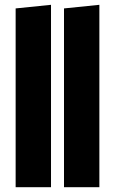

<svg xmlns="http://www.w3.org/2000/svg" viewBox="-20 -778 478 798"><path d="M192 -758V0H45V-743ZM393 -758V0H246V-743Z"/></svg>

Font: Fira Sans Condensed ExtraBold
Style: Regular
Weight: 800
Width: 3
Designer: Carrois Corporate & Edenspiekermann AG
Foundry: Carrois Corporate GbR & Edenspiekermann AG
Version: Version 4.203